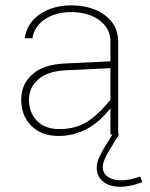

<svg xmlns="http://www.w3.org/2000/svg" viewBox="-20 -508 567 725"><path d="M426.3 -349.1V0H397V-99.1Q355 -45.4 305.9 -20Q256.8 5.4 201.2 5.4Q136.2 5.4 98.1 -33Q60.1 -71.3 60.1 -131.8Q60.1 -189.5 101.6 -226.8Q143.1 -264.2 222.7 -268.1L397 -276.4V-349.1Q397 -385.7 377 -410.9Q356.9 -436 323.5 -449.2Q290 -462.4 250 -462.4Q190.4 -462.4 149.9 -435.5Q109.4 -408.7 102.5 -363.8H73.7Q81.1 -420.4 129.9 -454.1Q178.7 -487.8 250.5 -487.8Q298.8 -487.8 338.6 -471.7Q378.4 -455.6 402.3 -424.8Q426.3 -394 426.3 -349.1ZM89.4 -131.8Q89.4 -82.5 119.9 -51.5Q150.4 -20.5 203.6 -20.5Q262.2 -20.5 304.9 -45.7Q347.7 -70.8 397 -131.3V-250.5L228.5 -242.7Q160.6 -239.3 125 -208.7Q89.4 -178.2 89.4 -131.8ZM509.3 158.2 517.6 179.7Q472.7 197.3 434.1 197.3Q393.6 197.3 369.4 177.7Q345.2 158.2 345.2 125.5Q345.2 106.4 354.7 85.7Q364.3 64.9 377.9 43L404.3 0V-6.3L428.2 -1L429.2 0L395 55.7Q368.2 98.6 368.2 123Q368.2 146 386.7 159.4Q405.3 172.9 436.5 172.9Q470.7 172.9 509.3 158.2Z"/></svg>

Font: Estedad-FD Thin
Style: Regular
Weight: 100
Designer: Amin Abedi
Version: Version 7.3